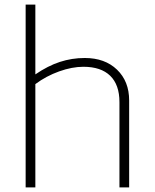

<svg xmlns="http://www.w3.org/2000/svg" viewBox="-20 -811 670 831"><path d="M539 -376V0H497V-369Q497 -444 457 -483Q417 -522 341 -522Q292 -522 236 -502Q180 -482 133 -447V0H91V-791H133V-489Q187 -526 239 -543Q291 -560 347 -560Q434 -560 486.5 -509.5Q539 -459 539 -376Z"/></svg>

Font: Krub ExtraLight
Style: Regular
Weight: 275
Designer: Ekaluck Peanpanawate
Foundry: Cadson Demak Co.,Ltd.
Version: Version 1.000; ttfautohint (v1.6)